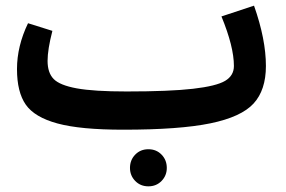

<svg xmlns="http://www.w3.org/2000/svg" viewBox="-20 -441 1010 678"><path d="M877 -421Q919 -302 919 -208Q919 -123 875.5 -75.5Q832 -28 723 -5.5Q614 17 415 17Q264 17 183 -5Q102 -27 71 -71.5Q40 -116 40 -197Q40 -278 79 -359L165 -332Q148 -266 148 -226Q148 -184 169.5 -162Q191 -140 251 -129Q311 -118 427 -118Q579 -118 661.5 -127.5Q744 -137 775 -155.5Q806 -174 806 -208Q806 -276 762 -383ZM569 152Q569 179 550.5 198Q532 217 504 217Q476 217 457.5 198Q439 179 439 152Q439 124 457.5 105Q476 86 504 86Q532 86 550.5 105Q569 124 569 152Z"/></svg>

Font: FiraGO SemiBold
Style: Regular
Weight: 600
Designer: bBox Type
Foundry: bBox Type GmbH
Version: Version 1.001;PS 001.001;hotconv 1.0.88;makeotf.lib2.5.64775